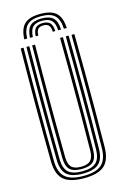

<svg xmlns="http://www.w3.org/2000/svg" viewBox="-143 -1024 707 1093"><g transform="rotate(-15 211.0 -477.0)"><path d="M211.4 7Q127.6 7 90.8 -25.7Q54.1 -58.5 53 -133.8Q52 -215.1 51.5 -297.7Q50.9 -380.3 51 -463.8Q51.1 -547.3 51.6 -631.4Q52.1 -715.5 53 -800H69.9Q69.1 -720.4 68.4 -638Q67.8 -555.7 67.8 -471.7Q67.8 -387.8 68.3 -303.1Q68.9 -218.5 69.9 -134.1Q70.7 -65.1 104 -35.8Q137.4 -6.4 211.4 -6.4Q285.1 -6.4 318.4 -35.7Q351.7 -64.9 352.5 -134.1Q353.7 -216.3 354.1 -299.3Q354.6 -382.2 354.6 -465.5Q354.6 -548.9 354 -632.7Q353.4 -716.5 352.5 -800H369.4Q370.7 -688.5 371.2 -577.8Q371.7 -467.2 371.3 -356.4Q370.9 -245.6 369.4 -133.8Q368.3 -58.5 331.6 -25.7Q294.9 7 211.4 7ZM211.4 -19.9Q145.5 -19.9 116.5 -46.5Q87.6 -73.1 86.8 -134.3Q85.8 -217.5 85.2 -300.5Q84.7 -383.5 84.7 -466.6Q84.7 -549.7 85.3 -633Q86 -716.3 86.8 -800H103.6Q102.8 -719.6 102.2 -637Q101.6 -554.4 101.6 -470.6Q101.6 -386.9 102.1 -302.7Q102.6 -218.5 103.6 -134.4Q104.4 -80 129.6 -56.8Q154.7 -33.6 211.4 -33.6Q267.8 -33.6 292.9 -56.8Q317.9 -80 318.7 -134.4Q319.9 -216.7 320.4 -299.6Q320.8 -382.5 320.8 -465.8Q320.8 -549.2 320.2 -632.7Q319.6 -716.3 318.7 -800H335.6Q336.5 -716.1 337.1 -633.1Q337.7 -550.1 337.7 -467.2Q337.7 -384.3 337.3 -301.2Q336.9 -218.1 335.6 -134.3Q334.8 -73.1 305.9 -46.5Q277 -19.9 211.4 -19.9ZM211.4 -47.1Q163.7 -47.1 142.4 -67.3Q121.1 -87.6 120.5 -134.7Q119 -245.7 118.6 -356.2Q118.2 -466.8 118.8 -577.6Q119.4 -688.4 120.5 -800H137.4Q136.6 -720.2 136 -637.7Q135.4 -555.1 135.4 -471.2Q135.4 -387.3 135.9 -302.9Q136.4 -218.5 137.4 -135Q137.9 -95.8 154.7 -78.2Q171.6 -60.5 211.4 -60.5Q251 -60.5 267.7 -78.2Q284.5 -95.8 285 -135Q286.5 -245.5 286.9 -356Q287.3 -466.4 286.8 -577.5Q286.3 -688.5 285 -800H301.9Q302.7 -716.1 303.3 -633Q303.9 -549.9 303.9 -467Q303.9 -384.2 303.5 -301.3Q303.1 -218.5 301.9 -134.7Q301.3 -87.2 279.9 -67.1Q258.6 -47.1 211.4 -47.1ZM211.4 -961.3Q275.5 -961.3 304.6 -934.2Q333.6 -907.1 336.6 -844.7H319.7Q317.3 -899.9 292.2 -923.8Q267.1 -947.7 211.4 -947.7Q155.8 -947.7 130.6 -923.8Q105.4 -899.9 103 -844.7H86.2Q88.8 -907.1 117.8 -934.2Q146.9 -961.3 211.4 -961.3ZM211.4 -934.4Q258.4 -934.4 279.6 -913.6Q300.8 -892.9 302.9 -844.7H286Q284.3 -885.5 267 -903.1Q249.7 -920.7 211.4 -920.7Q173.1 -920.7 155.8 -903.1Q138.5 -885.5 136.8 -844.7H119.9Q121.9 -892.9 143.1 -913.6Q164.3 -934.4 211.4 -934.4ZM211.4 -907.3Q240.9 -907.3 254.3 -892.8Q267.7 -878.3 269.1 -844.7H253.9Q253.6 -871 243.3 -882.4Q233 -893.8 211.4 -893.8Q190 -893.8 179.6 -882.4Q169.3 -871 168.9 -844.7H153.6Q155 -878.3 168.5 -892.8Q181.9 -907.3 211.4 -907.3Z"/></g></svg>

Font: Big Shoulders Inline Text SC Thin
Style: Regular
Weight: 100
Designer: Patric King
Foundry: XO Type Co
Version: Version 2.002